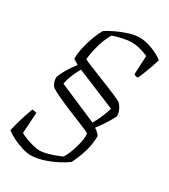

<svg xmlns="http://www.w3.org/2000/svg" viewBox="-240 -824 994 1128"><g transform="rotate(30 256.5 -260.0)"><path d="M155 200Q129 200 95.5 189.5Q62 179 30 163Q-2 147 -20 131Q-8 78 6.5 32.5Q21 -13 30 -37Q41 -38 48.5 -36Q56 -34 61 -32L52 109Q69 118 93.5 127.5Q118 137 144 143.5Q170 150 190 150Q206 150 233 143Q260 136 286.5 126.5Q313 117 328 109Q339 93 349.5 67Q360 41 368 12.5Q376 -16 379 -40Q382 -64 379 -77Q375 -81 350.5 -91.5Q326 -102 290.5 -116.5Q255 -131 215 -147.5Q175 -164 139.5 -180.5Q104 -197 80 -212Q67 -226 61.5 -244Q56 -262 59 -278Q69 -303 83 -327.5Q97 -352 110.5 -371Q124 -390 131 -398Q120 -404 113.5 -408Q107 -412 95 -420Q95 -456 104.5 -498Q114 -540 128.5 -579Q143 -618 160 -645Q184 -661 221 -678.5Q258 -696 297 -708Q336 -720 366 -720Q406 -720 453 -702Q500 -684 530 -660Q516 -615 501 -575.5Q486 -536 474 -510Q464 -510 457 -512.5Q450 -515 447 -518L453 -645Q426 -657 396.5 -664.5Q367 -672 336 -672Q315 -672 279 -664Q243 -656 217 -647Q202 -625 189 -590Q176 -555 168 -518Q160 -481 157 -453Q165 -448 190 -437.5Q215 -427 250.5 -413Q286 -399 323.5 -384Q361 -369 393.5 -355Q426 -341 445 -331Q461 -318 472.5 -292.5Q484 -267 480 -249Q464 -217 442.5 -184.5Q421 -152 403 -130Q420 -119 429 -109.5Q438 -100 441 -94Q441 -40 424 15.5Q407 71 384 114Q363 130 324 150.5Q285 171 239.5 185.5Q194 200 155 200ZM375 -148Q393 -178 408 -215Q423 -252 429 -273L161 -384Q157 -377 147.5 -358.5Q138 -340 128 -314.5Q118 -289 113 -261Z"/></g></svg>

Font: Texturina 72pt 72pt ExtraLight
Style: Italic
Weight: 200
Italic angle: -11°
Designer: Guillermo Torres Carreño
Foundry: Omnibus-Type
Version: Version 1.002; ttfautohint (v1.8.3)